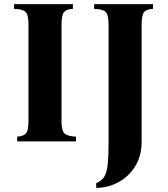

<svg xmlns="http://www.w3.org/2000/svg" viewBox="-20 -685 816 930"><path d="M63 0V-23Q92 -25 105 -38Q118 -51 118 -100V-565Q118 -614 103.5 -627.5Q89 -641 48 -642V-665H333V-642Q304 -641 291 -627.5Q278 -614 278 -565V-100Q278 -51 293 -38Q308 -25 348 -23V0ZM446 225V202Q472 192 485 171Q498 150 502 109Q506 68 506 0V-565Q506 -614 491.5 -627.5Q477 -641 436 -642V-665H721V-642Q692 -641 679 -627.5Q666 -614 666 -565V0Q666 72 633.5 122.5Q601 173 551 199Q501 225 446 225Z"/></svg>

Font: Bona Nova
Style: Bold
Weight: 700
Designer: Mateusz Machalski
Foundry: Capitalics
Version: Version 4.001; ttfautohint (v1.8.3)